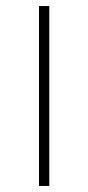

<svg xmlns="http://www.w3.org/2000/svg" viewBox="-20 -615 292 635"><path d="M109 0V-595H143V0Z"/></svg>

Font: Encode Sans SC Expanded Thin
Style: Regular
Weight: 250
Width: 7
Designer: Multiple Designers
Foundry: Impallari Type
Version: Version 3.002